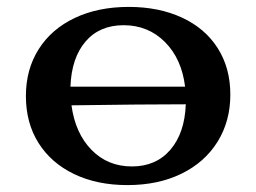

<svg xmlns="http://www.w3.org/2000/svg" viewBox="-20 -527 742 556"><path d="M647 -253Q647 -176 610 -116.5Q573 -57 505.5 -24Q438 9 349 9Q261 9 194.5 -23Q128 -55 91.5 -113Q55 -171 55 -249Q55 -326 92 -384.5Q129 -443 196.5 -475Q264 -507 353 -507Q440 -507 507 -476Q574 -445 610.5 -387.5Q647 -330 647 -253ZM184 -276H516Q506 -357 457.5 -405.5Q409 -454 338 -454Q268 -454 227.5 -406.5Q187 -359 184 -276ZM518 -225Q394 -225 187 -222Q198 -141 245 -93Q292 -45 362 -45Q432 -45 473.5 -93.5Q515 -142 518 -225Z"/></svg>

Font: Vollkorn SC SemiBold
Style: Regular
Weight: 600
Designer: Friedrich Althausen
Foundry: Friedrich Althausen
Version: Version 4.015